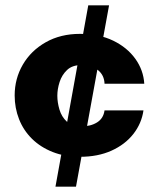

<svg xmlns="http://www.w3.org/2000/svg" viewBox="-20 -700 592 720"><path d="M280 -112Q223 -112 177.5 -130Q132 -148 100 -179.5Q68 -211 51.5 -253Q35 -295 35 -342Q35 -405 65.5 -457.5Q96 -510 151.5 -541.5Q207 -573 280 -573Q352 -573 404.5 -547.5Q457 -522 487.5 -479.5Q518 -437 521 -386H372Q371 -418 347.5 -437Q324 -456 285 -456Q251 -456 231.5 -437.5Q212 -419 203.5 -392.5Q195 -366 195 -341Q195 -316 203 -289Q211 -262 230.5 -244Q250 -226 285 -226Q320 -226 344 -241Q368 -256 372 -286H518Q511 -237 480 -197.5Q449 -158 398 -135Q347 -112 280 -112ZM188 0 311 -680H389L265 0Z"/></svg>

Font: Teachers
Style: Regular
Weight: 400
Designer: Alfredo Marco Pradil, Chank Diesel
Version: Version 1.001